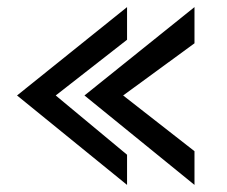

<svg xmlns="http://www.w3.org/2000/svg" viewBox="-20 -564 640 541"><path d="M338 -544V-452L137 -295L338 -128V-43L28 -295ZM528 -544V-442L327 -295L528 -138V-43L218 -295Z"/></svg>

Font: Darker Grotesque Light Black
Style: Regular
Weight: 900
Version: Version 1.000;gftools[0.9.28]